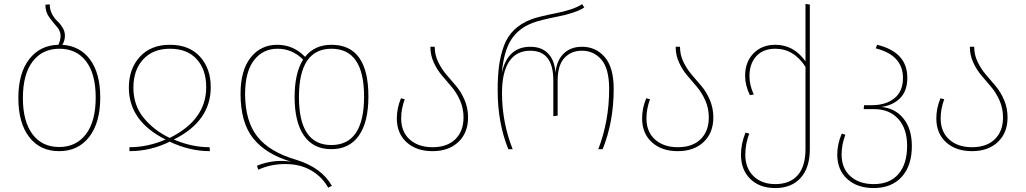

<svg xmlns="http://www.w3.org/2000/svg" viewBox="-20 -756 5198 973"><path d="M296 -529Q386 -523 437 -453.5Q488 -384 488 -262Q488 -134 432 -62Q376 10 280 10Q183 10 128 -61.5Q73 -133 73 -259Q73 -385 128 -456Q183 -527 276 -529Q287 -553 287 -574Q287 -599 268 -620.5Q249 -642 229.5 -668.5Q210 -695 210 -732L232 -734Q232 -707 244 -684.5Q256 -662 270.5 -649Q285 -636 297 -616.5Q309 -597 309 -575Q309 -550 296 -529ZM280 -11Q366 -11 415.5 -76Q465 -141 465 -262Q465 -381 416.5 -445Q368 -509 281 -509Q195 -509 145.5 -444.5Q96 -380 96 -259Q96 -141 144.5 -76Q193 -11 280 -11Z M633 -312Q633 -407 688.5 -468Q744 -529 841 -529Q939 -529 993.5 -469Q1048 -409 1048 -314Q1048 -142 861 -49Q951 -10 1042 -10L1044 10Q941 10 840 -38Q743 10 636 10V-10Q729 -10 819 -49Q633 -142 633 -312ZM840 -57Q1025 -149 1025 -314Q1025 -403 977 -456Q929 -509 841 -509Q755 -509 705.5 -455Q656 -401 656 -312Q656 -223 707.5 -159.5Q759 -96 840 -57Z M1473 -264Q1473 -386 1516 -454Q1461 -509 1387 -509Q1312 -509 1267 -450.5Q1222 -392 1222 -278Q1223 -141 1284.5 -63.5Q1346 14 1479 53Q1610 93 1662 186L1643 195Q1615 144 1564 112Q1513 80 1447 76Q1361 71 1289 104L1282 84Q1365 50 1454 63Q1327 25 1263 -55Q1199 -135 1199 -281Q1199 -399 1250 -464Q1301 -529 1385 -529Q1467 -529 1526 -468Q1574 -529 1660 -529Q1847 -529 1847 -267Q1847 -137 1798.5 -68.5Q1750 0 1659 0Q1568 0 1520.5 -68.5Q1473 -137 1473 -264ZM1495 -264Q1495 -21 1659 -21Q1825 -21 1825 -267Q1825 -509 1660 -509Q1495 -509 1495 -264Z M2183 -519Q2183 -478 2200.5 -442Q2218 -406 2242.5 -377.5Q2267 -349 2292 -319.5Q2317 -290 2334.5 -249Q2352 -208 2352 -161Q2352 -83 2303 -36.5Q2254 10 2172 10Q2090 10 2040.5 -35Q1991 -80 1991 -156Q1991 -208 2012 -258L2031 -253Q2013 -204 2013 -156Q2013 -88 2056.5 -49Q2100 -10 2172 -10Q2246 -10 2287.5 -50.5Q2329 -91 2329 -161Q2329 -207 2311.5 -246.5Q2294 -286 2269.5 -315Q2245 -344 2220.5 -372.5Q2196 -401 2178.5 -438.5Q2161 -476 2161 -519Z M2556 0Q2502 -133 2502 -298Q2502 -370 2509 -422.5Q2516 -475 2533.5 -523Q2551 -571 2585.5 -604.5Q2620 -638 2672 -658Q2706 -671 2797 -689Q2888 -707 2930 -735L2941 -718Q2897 -690 2806 -672Q2715 -654 2677 -639Q2607 -612 2570 -554Q2533 -496 2523 -386Q2552 -519 2668 -519Q2725 -519 2758 -484.5Q2791 -450 2795 -387Q2801 -450 2836.5 -484.5Q2872 -519 2930 -519Q2999 -519 3044.5 -467Q3090 -415 3090 -305Q3090 -138 3034 0H3012Q3067 -143 3067 -305Q3067 -408 3028 -453.5Q2989 -499 2929 -499Q2874 -499 2840 -462Q2806 -425 2806 -347V-170L2784 -167V-349Q2784 -499 2667 -499Q2597 -499 2560.5 -444.5Q2524 -390 2524 -285Q2524 -136 2578 0Z M3426 -519Q3426 -478 3443.5 -442Q3461 -406 3485.5 -377.5Q3510 -349 3535 -319.5Q3560 -290 3577.5 -249Q3595 -208 3595 -161Q3595 -83 3546 -36.5Q3497 10 3415 10Q3333 10 3283.5 -35Q3234 -80 3234 -156Q3234 -208 3255 -258L3274 -253Q3256 -204 3256 -156Q3256 -88 3299.5 -49Q3343 -10 3415 -10Q3489 -10 3530.5 -50.5Q3572 -91 3572 -161Q3572 -207 3554.5 -246.5Q3537 -286 3512.5 -315Q3488 -344 3463.5 -372.5Q3439 -401 3421.5 -438.5Q3404 -476 3404 -519Z M4062 -736 4084 -733V0Q4084 94 4037.5 145.5Q3991 197 3909 197Q3829 197 3782 150.5Q3735 104 3735 28Q3735 -27 3758 -84L3777 -79Q3757 -26 3757 28Q3757 96 3798.5 136.5Q3840 177 3909 177Q3983 177 4022.5 132Q4062 87 4062 -1V-417Q4003 -509 3909 -509Q3847 -509 3812.5 -471Q3778 -433 3778 -370Q3778 -324 3800 -277L3780 -274Q3756 -324 3756 -372Q3756 -442 3798.5 -485.5Q3841 -529 3909 -529Q4003 -529 4062 -445Z M4446 -214Q4516 -208 4558.5 -155.5Q4601 -103 4601 -16Q4601 84 4549.5 140.5Q4498 197 4408 197Q4324 197 4273.5 151Q4223 105 4223 27Q4223 -27 4246 -79L4264 -73Q4245 -23 4245 27Q4245 97 4289.5 137Q4334 177 4408 177Q4489 177 4533 126Q4577 75 4577 -17Q4577 -104 4532 -153.5Q4487 -203 4410 -203H4357L4359 -223H4398Q4469 -223 4512.5 -258Q4556 -293 4556 -361Q4556 -476 4418 -511L4425 -529Q4578 -492 4578 -362Q4578 -295 4541.5 -258.5Q4505 -222 4446 -214Z M4917 -519Q4917 -478 4934.5 -442Q4952 -406 4976.5 -377.5Q5001 -349 5026 -319.5Q5051 -290 5068.5 -249Q5086 -208 5086 -161Q5086 -83 5037 -36.5Q4988 10 4906 10Q4824 10 4774.5 -35Q4725 -80 4725 -156Q4725 -208 4746 -258L4765 -253Q4747 -204 4747 -156Q4747 -88 4790.5 -49Q4834 -10 4906 -10Q4980 -10 5021.5 -50.5Q5063 -91 5063 -161Q5063 -207 5045.5 -246.5Q5028 -286 5003.5 -315Q4979 -344 4954.5 -372.5Q4930 -401 4912.5 -438.5Q4895 -476 4895 -519Z"/></svg>

Font: FiraGO Thin
Style: Regular
Weight: 100
Designer: bBox Type
Foundry: bBox Type GmbH
Version: Version 1.001;PS 001.001;hotconv 1.0.88;makeotf.lib2.5.64775